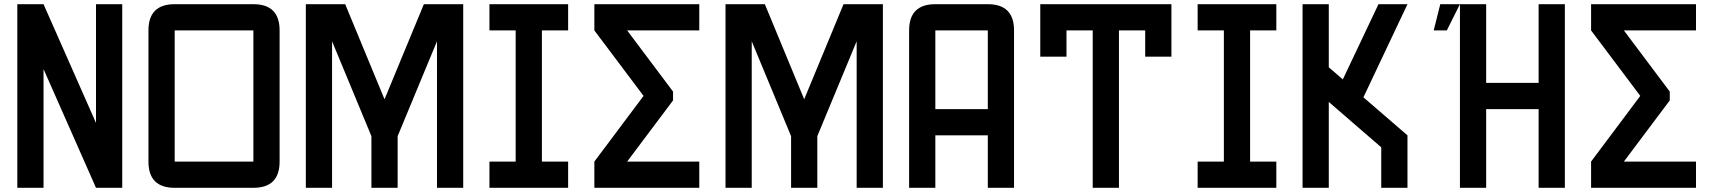

<svg xmlns="http://www.w3.org/2000/svg" viewBox="-20 -895 8165 915"><path d="M437.5 -309.1V-875H562.5V0H437.5L187.5 -565.9V0H62.5V-875H187.5Z M812.5 0Q687.5 0 687.5 -125V-750Q687.5 -875 812.5 -875H1187.5Q1312.5 -875 1312.5 -750V-125Q1312.5 0 1187.5 0ZM812.5 -125H1187.5V-750H812.5Z M1875 0H1750V-246.1L1562.5 -698.2V0H1437.5V-875H1625L1812.5 -421.9L2000 -875H2187.5V0H2062.5V-698.2L1875 -246.1Z M2562.5 -125H2687.5V0H2312.5V-125H2437.5V-750H2312.5V-875H2687.5V-750H2562.5Z M3312.5 -875V-750H2968.8L3187.5 -458.5V-416.5L2968.8 -125H3312.5V0H2812.5V-125L3046.9 -438L2812.5 -750V-875Z M3875 0H3750V-246.1L3562.5 -698.2V0H3437.5V-875H3625L3812.5 -421.9L4000 -875H4187.5V0H4062.5V-698.2L3875 -246.1Z M4437.5 -250V0H4312.5V-750Q4312.5 -875 4437.5 -875H4687.5Q4812.5 -875 4812.5 -750V0H4687.5V-250ZM4437.5 -375H4687.5V-750H4437.5Z M5312.5 0H5187.5V-750H5062.5V-625H4937.5V-875H5562.5V-625H5437.5V-750H5312.5Z M5937.5 -125H6062.5V0H5687.5V-125H5812.5V-750H5687.5V-875H6062.5V-750H5937.5Z M6312.5 0H6187.5V-875H6312.5V-574.2L6379.4 -516.6L6549.3 -875H6687.5L6477.5 -431.2L6687.5 -250V0H6562.5V-192.9L6312.5 -409.2Z M6875 -750H6812.5L6843.8 -875H6937.5ZM7062.5 0H6937.5V-875H7062.5V-500H7312.5V-875H7437.5V0H7312.5V-375H7062.5Z M8062.5 -875V-750H7718.8L7937.5 -458.5V-416.5L7718.8 -125H8062.5V0H7562.5V-125L7796.9 -438L7562.5 -750V-875Z"/></svg>

Font: Oldtimer
Style: Regular
Weight: 400
Designer: GGBotNet
Foundry: GGBotNet
Version: 1.00